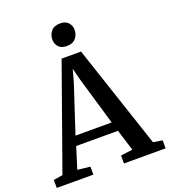

<svg xmlns="http://www.w3.org/2000/svg" viewBox="-178 -1079 1059 1199"><g transform="rotate(-20 352.0 -479.0)"><path d="M51.5 -63 295.5 -748.5H424.5L653 -63L714 -53V0H437.5V-53L516 -63L472 -204.5H194.5L150 -62.5L234 -53V0H-9L-9.5 -53ZM453 -267 359.5 -585 339 -664.5 316.5 -583 212.5 -267ZM353 -811Q317.5 -811 299.5 -831.2Q281.5 -851.5 281.5 -879Q281.5 -910.5 301 -934.5Q320.5 -958.5 361 -958.5H362Q397.5 -958.5 415.5 -938Q433.5 -917.5 433.5 -890Q433.5 -858.5 413.8 -834.8Q394 -811 354 -811Z"/></g></svg>

Font: Merriweather 20pt SemiBold
Style: Regular
Weight: 600
Version: Version 2.100